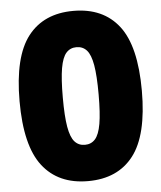

<svg xmlns="http://www.w3.org/2000/svg" viewBox="-54 -797 717 854"><g transform="rotate(-5 305.0 -370.0)"><path d="M305 10Q172.5 10 102.2 -80.8Q32 -171.5 32 -370Q32 -569 102.2 -659.5Q172.5 -750 305 -750Q438 -750 508 -659.5Q578 -569 578 -370Q578 -171.5 508 -80.8Q438 10 305 10ZM305 -152Q333 -152 350.8 -171.8Q368.5 -191.5 376.8 -239Q385 -286.5 385 -370Q385 -453.5 376.8 -501Q368.5 -548.5 350.8 -568.2Q333 -588 305 -588Q277 -588 259.2 -568.2Q241.5 -548.5 233.2 -501Q225 -453.5 225 -370Q225 -286.5 233.2 -239Q241.5 -191.5 259.2 -171.8Q277 -152 305 -152Z"/></g></svg>

Font: Encode Sans Cnd Black
Style: Regular
Weight: 900
Width: 3
Designer: Multiple Designers
Foundry: Impallari Type
Version: Version 3.002; ttfautohint (v1.8.3) -l 8 -r 50 -G 200 -x 14 